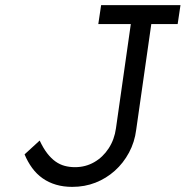

<svg xmlns="http://www.w3.org/2000/svg" viewBox="-20 -720 725 750"><path d="M262 10Q228 10 199 1.5Q170 -7 146.5 -23.5Q123 -40 105.5 -64Q88 -88 76 -117L135 -171Q149 -141 164.5 -121Q180 -101 197 -89Q214 -77 233 -72Q252 -67 273 -67Q314 -67 348 -86.5Q382 -106 404.5 -140.5Q427 -175 433 -219L491 -626H364L375 -700H685L674 -626H571L512 -213Q506 -165 484 -124Q462 -83 428.5 -53Q395 -23 353 -6.5Q311 10 262 10Z"/></svg>

Font: Lexend Light
Style: Italic
Weight: 300
Italic angle: -8.13011°
Designer: Bonnie Shaver-Troup, Thomas Jockin
Foundry: Lexend
Version: Version 1.007